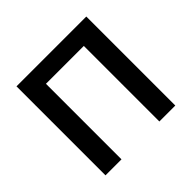

<svg xmlns="http://www.w3.org/2000/svg" viewBox="-171 -901 1089 1089"><g transform="rotate(-45 373.0 -357.0)"><path d="M221.2 0V-606H524.9V0H652.8V-713.9H92.8V0Z"/></g></svg>

Font: Noto Reveo Sans
Style: Regular
Weight: 600
Designer: Monotype Design Team
Foundry: Monotype Imaging Inc.
Version: Version 2.007